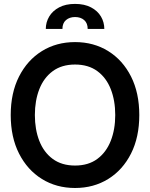

<svg xmlns="http://www.w3.org/2000/svg" viewBox="-20 -924 748 958"><path d="M354.5 14Q261.5 14 189 -31Q116.5 -76 75 -157.8Q33.5 -239.5 33.5 -350Q33.5 -460.5 75 -542.2Q116.5 -624 189 -669Q261.5 -714 354.5 -714Q447.5 -714 520 -669Q592.5 -624 633.8 -542.2Q675 -460.5 675 -350Q675 -239.5 633.8 -157.8Q592.5 -76 520 -31Q447.5 14 354.5 14ZM354.5 -98Q421 -98 465.5 -131Q510 -164 532.5 -221Q555 -278 555 -350Q555 -422 532.8 -479Q510.5 -536 465.8 -569Q421 -602 354.5 -602Q288 -602 243.2 -569Q198.5 -536 176.2 -479Q154 -422 154 -350Q154 -278 176.2 -221Q198.5 -164 243.2 -131Q288 -98 354.5 -98ZM354.5 -904.5Q401.5 -904.5 434.2 -887.2Q467 -870 483.8 -841.5Q500.5 -813 500.5 -779.5H417.5Q417.5 -808.5 400 -823.8Q382.5 -839 354.5 -839Q327 -839 309.2 -823.8Q291.5 -808.5 291.5 -779.5H208.5Q208.5 -813 225.5 -841.5Q242.5 -870 275 -887.2Q307.5 -904.5 354.5 -904.5Z"/></svg>

Font: Cabin SemiCondensed SemiBold
Style: Regular
Weight: 600
Width: 4
Designer: Pablo Impallari
Foundry: Pablo Impallari. http://www.impallari.com Igino Marini. http://www.ikern.com
Version: Version 3.001